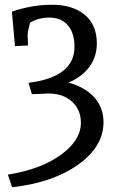

<svg xmlns="http://www.w3.org/2000/svg" viewBox="-20 -682 510 807"><path d="M30 -633Q114 -662 199.5 -662Q285 -662 336 -620Q387 -578 387 -499Q387 -444 356 -401.5Q325 -359 268 -335Q339 -315 377 -272Q415 -229 415 -168Q415 -66 308.5 10Q202 86 31 105L13 52Q151 30 235.5 -31Q320 -92 320 -166Q320 -221 282.5 -255Q245 -289 183 -289L114 -286L100 -334Q293 -358 293 -485Q293 -544 265 -576Q237 -608 188.5 -608Q140 -608 106 -586Q96 -546 96 -536L98 -491L43 -488Z"/></svg>

Font: Andada SC
Style: Regular
Weight: 400
Designer: Carolina Giovagnoli
Foundry: Carolina Giovagnoli
Version: Version 1.003